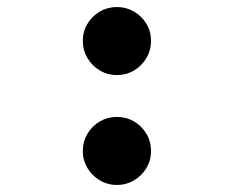

<svg xmlns="http://www.w3.org/2000/svg" viewBox="-20 -511 659 546"><path d="M312.5 15Q286 15 264 2Q242 -11 228.8 -33Q215.5 -55 215.5 -81.5Q215.5 -108.5 228.8 -130.8Q242 -153 264 -165.8Q286 -178.5 312.5 -178.5Q339 -178.5 361 -165.8Q383 -153 396.2 -130.8Q409.5 -108.5 409.5 -81.5Q409.5 -55 396.2 -33Q383 -11 361 2Q339 15 312.5 15ZM312.5 -297.5Q286 -297.5 264 -310.5Q242 -323.5 228.8 -345.8Q215.5 -368 215.5 -394.5Q215.5 -421.5 228.8 -443.5Q242 -465.5 264 -478.2Q286 -491 312.5 -491Q339 -491 361 -478.2Q383 -465.5 396.2 -443.5Q409.5 -421.5 409.5 -394.5Q409.5 -368 396.2 -345.8Q383 -323.5 361 -310.5Q339 -297.5 312.5 -297.5Z"/></svg>

Font: Sono Monospace
Style: Bold
Weight: 700
Designer: Tyler Finck
Foundry: Tyler Finck
Version: Version 2.112